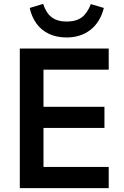

<svg xmlns="http://www.w3.org/2000/svg" viewBox="-20 -969 638 989"><path d="M82 0V-719H540V-610H204V-419H518V-310H204V-109H540V0ZM323 -776Q272 -776 232.5 -794.5Q193 -813 168 -847.5Q143 -882 133 -928L202 -949Q218 -901 247 -879.5Q276 -858 323 -858Q372 -858 401 -879.5Q430 -901 448 -948L515 -928Q496 -854 445.5 -815Q395 -776 323 -776Z"/></svg>

Font: Nunitoga
Style: Bold
Weight: 700
Designer: Vernon Adams
Foundry: Vernon Adams
Version: Version 1.0